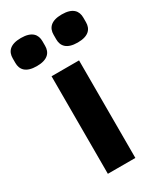

<svg xmlns="http://www.w3.org/2000/svg" viewBox="-236 -823 759 895"><g transform="rotate(-30 144.0 -375.5)"><path d="M69 0V-525H217V0ZM34 -600C-26 -600 -46 -628 -46 -663V-688C-46 -723 -26 -751 34 -751C94 -751 114 -723 114 -688V-663C114 -628 94 -600 34 -600ZM254 -600C194 -600 174 -628 174 -663V-688C174 -723 194 -751 254 -751C314 -751 334 -723 334 -688V-663C334 -628 314 -600 254 -600Z"/></g></svg>

Font: Plexus Sans Bold
Style: Regular
Weight: 700
Version: Version 2.001;PS 002.001;hotconv 1.0.70;makeotf.lib2.5.58329